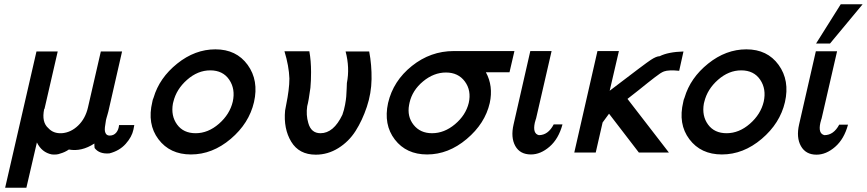

<svg xmlns="http://www.w3.org/2000/svg" viewBox="-20 -711 4041 895"><path d="M4 164 150 -471H248H249L188 -206Q188 -203 186 -203Q173 -141 206 -113Q229 -88 268 -90Q310 -93 344 -125.5Q378 -158 390 -210L450 -471H549L485 -191Q482 -182 480 -173Q478 -168 476.5 -161Q475 -154 474 -151Q472 -139 471 -131Q466 -104 471 -93Q476 -79 491 -79Q510 -79 521.5 -92.5Q533 -106 535 -128H606Q604 -114 602 -107Q595 -73 566 -40.5Q537 -8 490 4Q443 8 421 -21Q420 -27 420 -33V-42Q360 -3 301 -14Q282 -1 260 5Q246 11 222 9Q175 0 152 -47L103 164Z M690 -236Q691 -245 696 -256Q723 -348 806 -414.5Q889 -481 984 -481Q1082 -481 1134.5 -408.5Q1187 -336 1164 -235Q1141 -136 1055.5 -63.5Q970 9 870 9Q772 9 718.5 -62Q665 -133 690 -236ZM788 -236Q788 -234 787 -232Q786 -230 786 -228Q776 -171 805.5 -130.5Q835 -90 892 -90Q950 -90 1000.5 -134Q1051 -178 1065 -237Q1078 -296 1048.5 -339.5Q1019 -383 960 -383Q902 -383 852 -339Q802 -295 788 -236Z M1306 -472H1422Q1430 -428 1430 -375Q1430 -334 1427 -302Q1419 -241 1412 -216Q1406 -175 1417 -138Q1430 -90 1474 -90Q1535 -90 1576 -176Q1584 -198 1588.5 -222.5Q1593 -247 1594 -261Q1595 -275 1596 -297.5Q1597 -320 1597 -324Q1611 -395 1591 -471H1701Q1713 -408 1712 -342Q1711 -276 1690 -213Q1669 -150 1637.5 -100.5Q1606 -51 1557 -20.5Q1508 10 1452 10Q1374 10 1337.5 -50.5Q1301 -111 1309 -196Q1309 -199 1315 -228Q1321 -257 1325 -288Q1329 -319 1329 -345Q1327 -403 1306 -472Z M1789 -231Q1813 -334 1900 -403.5Q1987 -473 2095 -473H2378L2355 -374H2245Q2280 -310 2263 -231Q2241 -135 2155.5 -63Q2070 9 1971 9Q1874 9 1820.5 -60.5Q1767 -130 1789 -231ZM1889 -232Q1887 -224 1887 -222Q1877 -168 1908 -129Q1939 -90 1994 -90Q2051 -90 2101 -132Q2151 -174 2165 -231Q2178 -289 2147 -331Q2116 -373 2059 -373Q2002 -373 1952 -331.5Q1902 -290 1889 -232Z M2374 -131 2452 -473H2551V-472L2479 -159L2477 -153L2473 -139Q2462 -88 2492 -81Q2535 -81 2561 -131H2602Q2584 -64 2542 -27.5Q2500 9 2455 9Q2404 9 2382 -30.5Q2360 -70 2374 -131Z M2657 0 2765 -473H2865L2822 -288Q2992 -418 3014 -432Q3040 -449 3055 -449Q3095 -469 3166 -471L3146 -381Q3097 -386 3075 -378Q3067 -375 3057 -368.5Q3047 -362 3031 -349.5Q3015 -337 2999 -324.5Q2983 -312 2956 -290Q2929 -268 2905 -250L3098 0H2958L2819 -181L2789 -140Q2779 -94 2757 0Z M3165 -236Q3166 -245 3171 -256Q3198 -348 3281 -414.5Q3364 -481 3459 -481Q3557 -481 3609.5 -408.5Q3662 -336 3639 -235Q3616 -136 3530.5 -63.5Q3445 9 3345 9Q3247 9 3193.5 -62Q3140 -133 3165 -236ZM3263 -236Q3263 -234 3262 -232Q3261 -230 3261 -228Q3251 -171 3280.5 -130.5Q3310 -90 3367 -90Q3425 -90 3475.5 -134Q3526 -178 3540 -237Q3553 -296 3523.5 -339.5Q3494 -383 3435 -383Q3377 -383 3327 -339Q3277 -295 3263 -236Z M3705 -131 3783 -472H3882L3810 -159L3808 -153L3804 -138Q3793 -88 3823 -81Q3866 -81 3892 -130H3933Q3915 -63 3873 -26.5Q3831 10 3786 10Q3736 10 3713.5 -30Q3691 -70 3705 -131ZM3784 -508 3899 -691H4001L3849 -508Z"/></svg>

Font: Coval
Style: Italic
Weight: 400
Foundry: Context Ltd
Version: Version 001.000